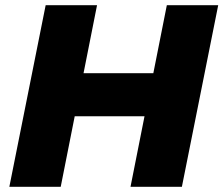

<svg xmlns="http://www.w3.org/2000/svg" viewBox="-20 -720 861 740"><path d="M821 -700 681 0H483L537 -272H268L214 0H16L156 -700H354L302 -438H571L623 -700Z"/></svg>

Font: Idrija
Style: Italic
Weight: 800
Italic angle: -11.3°
Designer: Julieta Ulanovsky
Foundry: Julieta Ulanovsky
Version: Version 7.200